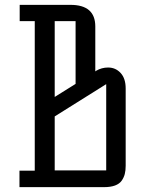

<svg xmlns="http://www.w3.org/2000/svg" viewBox="-20 -770 597 790"><path d="M60.1 0V-67.9H123V-683.1H61V-750H270Q372.1 -750 372.1 -661.1V-476.1L376 -479Q398.4 -492.2 424.8 -492.2Q455.6 -492.2 476.3 -469.7Q497.1 -447.3 497.1 -405.8V-87.9Q497.1 -68.4 493.4 -54Q489.7 -39.6 480.7 -26.6Q471.7 -13.7 453.4 -6.8Q435.1 0 408.2 0ZM205.1 -68.8H417V-423.8L205.1 -291ZM205.1 -371.1 291 -424.8V-683.1H205.1Z"/></svg>

Font: Kelly Slab
Style: Regular
Weight: 400
Designer: Denis Masharov
Foundry: Denis Masharov
Version: Version 1.001